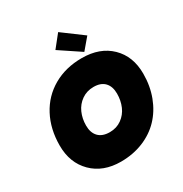

<svg xmlns="http://www.w3.org/2000/svg" viewBox="-213 -1108 1215 1276"><g transform="rotate(-30 394.0 -470.5)"><path d="M767.1 -426.8Q767.1 -332 736.6 -251.7Q706.1 -171.4 651.6 -114.3Q597.2 -57.1 518.8 -25.1Q440.4 6.8 347.2 6.8Q211.4 6.8 129.2 -75Q46.9 -156.7 46.9 -289.1Q46.9 -415.5 98.9 -513.7Q150.9 -611.8 245.8 -666Q340.8 -720.2 463.9 -720.2Q602.5 -720.2 684.8 -639.9Q767.1 -559.6 767.1 -426.8ZM265.1 -316.9Q265.1 -261.7 294.7 -231Q324.2 -200.2 380.9 -200.2Q433.1 -200.2 472.2 -228.3Q511.2 -256.3 530.5 -301Q549.8 -345.7 549.8 -398.9Q549.8 -453.6 520.8 -484.4Q491.7 -515.1 436 -515.1Q383.8 -515.1 344.2 -487.3Q304.7 -459.5 284.9 -414.8Q265.1 -370.1 265.1 -316.9ZM339.8 -854 415 -948.2 571.8 -832 500 -747.1Z"/></g></svg>

Font: SVN-Poppins Black
Style: Italic
Weight: 900
Italic angle: -10°
Designer: Ninad Kale (Devanagari), Jonny Pinhorn (Latin)
Foundry: Indian Type Foundry
Version: Version 3.002 2017